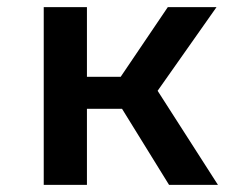

<svg xmlns="http://www.w3.org/2000/svg" viewBox="-20 -520 690 540"><path d="M103 0V-500H224.5V-304H383V-214H224.5V0ZM455.5 0 288 -271 412.5 -281.5 593 0ZM413 -250 300.5 -276 452 -500H589Z"/></svg>

Font: Trispace Thin Medium
Style: Regular
Weight: 500
Version: Version 1.210